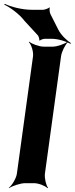

<svg xmlns="http://www.w3.org/2000/svg" viewBox="-20 -954 390 1000"><path d="M214 -50 298 -661C301 -685 320 -722 334 -735L332 -737C317 -725 278 -711 254 -711H208C184 -711 146 -725 132 -737L130 -735C143 -722 155 -685 152 -661L68 -50C65 -26 43 11 26 24L27 26C45 14 87 0 111 0H157C181 0 216 14 227 26L230 24C220 11 211 -26 214 -50ZM283 -801 243 -880C239 -887 236 -908 240 -914L237 -915C232 -910 212 -903 204 -903H146C94 -903 35 -919 5 -934L2 -930C32 -916 81 -881 107 -846L178 -769C181 -764 187 -749 184 -744L188 -743C191 -747 207 -752 213 -752H249C283 -752 326 -738 347 -726L350 -729C329 -742 297 -772 283 -801Z"/></svg>

Font: Asimov
Style: EdgeWideIt
Weight: 500
Designer: Google
Version: Version 2.000980: 2014